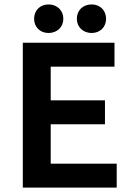

<svg xmlns="http://www.w3.org/2000/svg" viewBox="-20 -847 598 867"><path d="M507 0V-108H209V-286H454V-394H209V-546H497V-654H83V0ZM266 -762C266 -800 238 -827 199 -827C161 -827 134 -800 134 -762C134 -725 161 -698 199 -698C238 -698 266 -725 266 -762ZM459 -762C459 -800 432 -827 394 -827C354 -827 327 -800 327 -762C327 -725 355 -698 394 -698C432 -698 459 -725 459 -762Z"/></svg>

Font: Falling Sky
Style: Med
Weight: 500
Designer: Paul D. Hunt
Foundry: Adobe Systems Incorporated
Version: Version 1.02